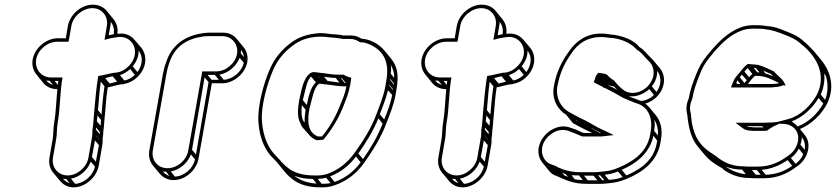

<svg xmlns="http://www.w3.org/2000/svg" viewBox="-20 -695 3583 823"><path d="M438 -584 428 -524 438 -527C450 -530 461 -533 472 -534L485 -536C548 -545 587 -471 534 -414C518 -397 500 -387 480 -384L468 -383C451 -380 432 -375 418 -372C413 -372 406 -370 401 -369C392 -316 389 -268 384 -219C381 -186 381 -167 376 -136C376 -127 376 -118 375 -111L359 -19C352 22 311 57 270 57C229 57 200 22 207 -19L221 -100C225 -123 223 -145 227 -167C239 -233 236 -296 248 -363H198C157 -363 128 -399 135 -440C142 -481 183 -516 225 -516H274L286 -584C293 -625 335 -660 376 -660C417 -660 445 -625 438 -584ZM212 -167C208 -144 209 -119 206 -100L192 -19C188 6 194 28 208 45L237 80C251 97 271 108 296 108C345 108 394 65 403 16L419 -76C420 -84 420 -92 420 -102C422 -112 423 -124 423 -133C426 -150 426 -167 428 -185C433 -232 434 -272 442 -321H445H446C463 -325 479 -330 496 -333L508 -334C533 -339 555 -349 574 -370C611 -410 610 -460 586 -490L556 -525C540 -544 515 -555 483 -550C487 -574 480 -596 467 -612L438 -648C424 -665 403 -675 378 -675C328 -675 280 -633 271 -584L262 -531H228C178 -531 129 -490 120 -440C116 -415 122 -393 136 -376L165 -340C179 -323 200 -313 225 -313H226C221 -265 220 -213 212 -167ZM558 -374C544 -361 530 -353 513 -350L494 -373C510 -378 525 -387 538 -399ZM569 -386 549 -411C567 -433 575 -456 574 -478C593 -455 593 -418 569 -386ZM482 -345C471 -342 459 -339 450 -337L431 -360C442 -363 452 -366 463 -368ZM428 -325C421 -282 419 -243 415 -204L400 -223C404 -265 406 -302 412 -345ZM413 -181C412 -172 412 -163 411 -156L395 -175C396 -183 397 -192 398 -200ZM405 -98V-97L390 -114V-115ZM407 -120 391 -140C391 -143 392 -145 392 -148L408 -129C408 -126 407 -123 407 -120ZM404 -73 391 -2 374 -22 387 -93ZM387 19C379 57 341 91 302 93L284 71C322 64 356 34 369 -2ZM278 90C267 86 257 80 250 71C254 72 259 72 264 72ZM207 -331C196 -335 185 -341 178 -350C183 -349 187 -349 192 -349ZM467 -548C460 -547 454 -546 446 -544L453 -584C454 -590 455 -595 455 -601C466 -587 471 -569 467 -548ZM214 -348H230C229 -343 229 -337 228 -331Z M834 -550C771 -538 719 -501 696 -439L687 -414C684 -403 681 -391 678 -376L620 -50C616 -25 622 -2 636 15L665 50C679 66 699 77 724 77C774 77 822 35 831 -15L888 -338H933C982 -338 1031 -380 1040 -429C1044 -454 1038 -476 1024 -493L995 -528C981 -545 961 -555 936 -555H874C863 -555 849 -553 834 -550ZM635 -50 693 -376C698 -403 702 -416 710 -437C731 -492 776 -525 835 -536C849 -539 861 -540 871 -540H933C974 -540 1003 -505 996 -464C989 -423 948 -389 907 -389H847L787 -50C780 -8 740 26 698 26C656 26 628 -8 635 -50ZM1025 -426C1017 -388 978 -355 939 -353L921 -375C959 -382 993 -411 1007 -447ZM1026 -450 1012 -467C1013 -472 1013 -476 1013 -481C1020 -472 1024 -462 1026 -450ZM918 -353H887L870 -374H901ZM874 -343 820 -33 803 -53 857 -363ZM816 -12C807 28 770 60 730 62L712 40C750 33 785 4 798 -33ZM706 59C694 55 685 49 678 40C683 41 687 41 692 41Z M1350 -553H1349C1298 -549 1260 -537 1225 -510C1188 -482 1156 -445 1136 -397C1110 -338 1082 -236 1088 -169C1092 -113 1109 -66 1138 -30C1146 -21 1158 -10 1166 -1L1195 35C1229 77 1270 108 1353 108C1375 109 1395 106 1412 100C1466 82 1508 49 1541 3C1575 -45 1613 -104 1636 -166C1650 -203 1668 -244 1676 -291L1680 -315C1690 -373 1683 -411 1657 -443L1628 -478C1616 -493 1600 -505 1583 -514C1569 -521 1552 -528 1530 -529C1518 -537 1502 -543 1485 -543H1455C1455 -543 1453 -542 1451 -543C1436 -547 1414 -548 1397 -549C1383 -551 1373 -553 1350 -553ZM1523 -514H1525C1544 -514 1560 -507 1574 -500C1624 -474 1650 -429 1636 -350L1632 -326C1624 -281 1607 -242 1593 -204C1571 -144 1534 -87 1500 -40C1469 3 1431 34 1381 51C1366 56 1348 58 1327 57C1248 57 1211 29 1178 -11L1164 -26C1128 -61 1108 -111 1103 -173C1097 -236 1125 -336 1150 -393C1169 -438 1198 -472 1233 -498C1265 -523 1298 -535 1347 -538C1368 -538 1377 -537 1393 -535C1410 -534 1429 -532 1445 -529C1447 -529 1450 -528 1452 -528H1482C1498 -528 1511 -522 1523 -514ZM1453 -375H1425C1402 -375 1377 -381 1352 -383C1342 -384 1334 -385 1328 -386H1326C1319 -386 1316 -385 1311 -382C1277 -359 1271 -298 1262 -263C1256 -227 1254 -194 1266 -170C1270 -161 1274 -150 1282 -143C1298 -127 1310 -104 1337 -94H1339L1364 -96H1366C1399 -135 1429 -183 1450 -235C1462 -266 1474 -292 1481 -330L1486 -362C1473 -365 1463 -368 1453 -375ZM1306 -227C1317 -267 1325 -322 1348 -336H1353C1360 -335 1368 -334 1378 -333C1401 -331 1427 -325 1452 -325H1465C1459 -292 1448 -269 1436 -239C1417 -191 1392 -148 1360 -110H1343C1303 -126 1295 -166 1306 -227ZM1462 -340H1457L1441 -360H1445ZM1435 -341C1418 -343 1401 -346 1384 -348L1369 -366C1385 -364 1402 -361 1419 -361ZM1361 -350 1360 -351 1345 -369H1346ZM1290 -225C1287 -206 1285 -187 1286 -170L1279 -179C1272 -195 1271 -217 1274 -244ZM1295 -245 1278 -266C1288 -302 1294 -349 1313 -367L1334 -342C1310 -320 1302 -278 1295 -245ZM1669 -337C1669 -336 1668 -334 1668 -333L1652 -353V-357ZM1670 -361 1655 -379C1657 -393 1657 -405 1655 -417C1664 -401 1670 -383 1670 -361ZM1665 -312 1664 -309 1648 -329V-332ZM1661 -288C1654 -250 1640 -216 1627 -183L1608 -205C1620 -237 1634 -270 1643 -308ZM1620 -165C1599 -110 1567 -57 1536 -13L1516 -37C1547 -81 1580 -133 1602 -188ZM1526 1C1497 40 1460 69 1414 85L1395 61C1440 44 1477 14 1506 -24ZM1397 90C1386 92 1373 93 1359 93L1342 72C1355 71 1367 70 1378 67ZM1337 92C1293 89 1265 77 1241 58C1263 67 1288 72 1321 72Z M2105 -584 2095 -524 2105 -527C2117 -530 2128 -533 2139 -534L2152 -536C2215 -545 2254 -471 2201 -414C2185 -397 2167 -387 2147 -384L2135 -383C2118 -380 2099 -375 2085 -372C2080 -372 2073 -370 2068 -369C2059 -316 2056 -268 2051 -219C2048 -186 2048 -167 2043 -136C2043 -127 2043 -118 2042 -111L2026 -19C2019 22 1978 57 1937 57C1896 57 1867 22 1874 -19L1888 -100C1892 -123 1890 -145 1894 -167C1906 -233 1903 -296 1915 -363H1865C1824 -363 1795 -399 1802 -440C1809 -481 1850 -516 1892 -516H1941L1953 -584C1960 -625 2002 -660 2043 -660C2084 -660 2112 -625 2105 -584ZM1879 -167C1875 -144 1876 -119 1873 -100L1859 -19C1855 6 1861 28 1875 45L1904 80C1918 97 1938 108 1963 108C2012 108 2061 65 2070 16L2086 -76C2087 -84 2087 -92 2087 -102C2089 -112 2090 -124 2090 -133C2093 -150 2093 -167 2095 -185C2100 -232 2101 -272 2109 -321H2112H2113C2130 -325 2146 -330 2163 -333L2175 -334C2200 -339 2222 -349 2241 -370C2278 -410 2277 -460 2253 -490L2223 -525C2207 -544 2182 -555 2150 -550C2154 -574 2147 -596 2134 -612L2105 -648C2091 -665 2070 -675 2045 -675C1995 -675 1947 -633 1938 -584L1929 -531H1895C1845 -531 1796 -490 1787 -440C1783 -415 1789 -393 1803 -376L1832 -340C1846 -323 1867 -313 1892 -313H1893C1888 -265 1887 -213 1879 -167ZM2225 -374C2211 -361 2197 -353 2180 -350L2161 -373C2177 -378 2192 -387 2205 -399ZM2236 -386 2216 -411C2234 -433 2242 -456 2241 -478C2260 -455 2260 -418 2236 -386ZM2149 -345C2138 -342 2126 -339 2117 -337L2098 -360C2109 -363 2119 -366 2130 -368ZM2095 -325C2088 -282 2086 -243 2082 -204L2067 -223C2071 -265 2073 -302 2079 -345ZM2080 -181C2079 -172 2079 -163 2078 -156L2062 -175C2063 -183 2064 -192 2065 -200ZM2072 -98V-97L2057 -114V-115ZM2074 -120 2058 -140C2058 -143 2059 -145 2059 -148L2075 -129C2075 -126 2074 -123 2074 -120ZM2071 -73 2058 -2 2041 -22 2054 -93ZM2054 19C2046 57 2008 91 1969 93L1951 71C1989 64 2023 34 2036 -2ZM1945 90C1934 86 1924 80 1917 71C1921 72 1926 72 1931 72ZM1874 -331C1863 -335 1852 -341 1845 -350C1850 -349 1854 -349 1859 -349ZM2134 -548C2127 -547 2121 -546 2113 -544L2120 -584C2121 -590 2122 -595 2122 -601C2133 -587 2138 -569 2134 -548ZM1881 -348H1897C1896 -343 1896 -337 1895 -331Z M2469 -130C2456 -138 2439 -143 2424 -148C2372 -167 2319 -130 2299 -91C2280 -54 2287 -20 2305 2L2334 38C2342 48 2352 55 2365 59C2404 76 2436 93 2494 93H2556C2565 93 2574 92 2585 91C2616 88 2632 85 2663 73C2733 44 2802 -2 2813 -96C2821 -140 2812 -175 2792 -200L2763 -235C2758 -241 2752 -246 2746 -251C2766 -257 2785 -268 2799 -284C2834 -323 2833 -373 2809 -402L2780 -437L2771 -446C2754 -462 2744 -479 2720 -494C2719 -495 2717 -498 2716 -499C2692 -524 2655 -539 2611 -546H2610C2599 -546 2579 -551 2566 -551H2554C2494 -551 2448 -518 2420 -476C2390 -435 2365 -389 2354 -324C2344 -270 2371 -224 2407 -203L2436 -167L2483 -142C2495 -136 2507 -131 2518 -125H2484C2481 -125 2473 -128 2469 -130ZM2525 -343C2533 -338 2542 -333 2551 -329L2565 -322L2569 -317L2571 -319C2598 -305 2624 -292 2648 -277C2653 -274 2659 -273 2664 -270L2680 -263L2694 -258C2700 -255 2702 -254 2706 -253C2755 -240 2780 -194 2769 -131C2759 -45 2698 -5 2631 24C2602 36 2588 38 2557 41C2547 42 2538 43 2530 43H2468C2426 43 2395 33 2369 21C2361 14 2350 13 2344 10C2311 0 2290 -43 2312 -86C2329 -119 2373 -149 2417 -134C2433 -128 2450 -121 2464 -115C2470 -112 2474 -110 2481 -110H2553C2557 -110 2562 -110 2567 -111L2611 -116L2563 -139C2536 -150 2515 -166 2488 -179C2479 -183 2471 -187 2463 -191L2417 -216C2385 -234 2361 -276 2369 -324C2380 -386 2403 -430 2432 -470C2458 -508 2498 -536 2552 -536H2564C2574 -536 2594 -532 2607 -532C2649 -526 2682 -510 2704 -488C2707 -485 2707 -484 2710 -482C2732 -469 2741 -452 2760 -434C2785 -412 2793 -367 2759 -328C2732 -297 2682 -285 2650 -311C2637 -321 2623 -336 2612 -350C2600 -357 2590 -365 2583 -374C2581 -375 2578 -378 2569 -379C2561 -381 2553 -382 2544 -383L2533 -367C2532 -358 2528 -352 2525 -343ZM2783 -288C2768 -273 2748 -264 2728 -262C2719 -266 2711 -268 2702 -272L2688 -277L2675 -283C2705 -278 2739 -291 2763 -313ZM2794 -301 2774 -325C2791 -346 2798 -370 2797 -391C2815 -369 2817 -332 2794 -301ZM2797 -92C2786 -10 2730 29 2665 57L2645 33C2706 6 2764 -36 2781 -113ZM2800 -115 2784 -134C2787 -151 2787 -167 2785 -181C2796 -164 2802 -142 2800 -115ZM2649 64C2628 72 2614 74 2590 76L2572 54C2592 52 2607 49 2629 40ZM2570 77C2567 77 2565 78 2562 78L2544 57C2547 57 2549 56 2552 56ZM2541 78H2500L2483 58H2524ZM2478 77C2465 76 2454 76 2443 73L2430 56C2440 57 2450 57 2462 57ZM2415 63C2409 61 2404 59 2399 57L2390 46C2395 48 2399 49 2404 51ZM2518 -143 2515 -146C2531 -137 2548 -129 2554 -126L2555 -125H2551C2540 -131 2530 -137 2518 -143ZM2454 -176 2448 -180 2446 -182 2453 -178ZM2612 -324C2616 -319 2621 -315 2626 -310C2613 -317 2599 -324 2585 -330C2588 -329 2591 -329 2594 -328Z M3228 -417C3215 -418 3206 -420 3194 -420L3186 -421C3174 -414 3163 -400 3156 -391L3136 -367C3128 -357 3125 -351 3121 -340L3113 -320H3281C3289 -320 3297 -321 3303 -322C3319 -322 3328 -327 3340 -330L3349 -326L3345 -331L3346 -332L3342 -340C3332 -360 3311 -372 3297 -389C3277 -398 3255 -410 3232 -416C3228 -418 3228 -417 3228 -417ZM3077 27 3081 32C3108 51 3144 68 3193 68C3202 69 3208 69 3214 69H3256C3312 69 3356 48 3391 22C3413 8 3430 -11 3439 -35C3451 -68 3446 -96 3430 -116L3409 -142C3458 -162 3501 -204 3525 -250C3564 -330 3533 -398 3500 -438L3471 -473C3457 -489 3442 -504 3425 -518C3402 -540 3375 -551 3344 -563C3321 -572 3302 -581 3269 -583L3255 -585C3246 -586 3237 -587 3227 -587H3207C3189 -587 3170 -584 3151 -576C3103 -557 3066 -521 3033 -484L3010 -456C2990 -432 2976 -407 2964 -376C2951 -344 2939 -312 2932 -272C2923 -253 2919 -228 2926 -203C2932 -144 2943 -101 2971 -67L3000 -32C3014 -15 3032 0 3053 13ZM3320 -339C3315 -338 3310 -336 3305 -336C3298 -335 3291 -335 3283 -335H3186L3196 -348C3201 -355 3211 -366 3217 -370H3218H3221C3264 -370 3290 -353 3320 -339ZM3181 -351 3171 -339 3151 -364 3160 -375ZM3191 -364 3171 -388C3175 -393 3180 -399 3185 -403L3205 -378C3200 -373 3195 -369 3191 -364ZM3423 -34C3416 -17 3405 -3 3390 7L3370 -18C3384 -28 3396 -42 3404 -58ZM3429 -53 3411 -75C3415 -86 3417 -97 3417 -107C3428 -93 3433 -75 3429 -53ZM3376 16C3345 37 3309 53 3262 54L3245 33C3290 29 3325 12 3356 -9ZM3241 54H3220L3203 34H3224ZM3177 52C3142 48 3113 35 3092 20L3091 19C3111 27 3134 32 3161 32ZM3520 -370C3529 -340 3531 -303 3517 -267L3498 -290C3512 -321 3516 -352 3513 -380ZM3374 -175C3421 -192 3463 -232 3489 -275L3509 -251C3486 -209 3444 -169 3399 -153C3392 -162 3381 -167 3374 -175ZM3167 18C3122 18 3088 3 3063 -15C3059 -18 3054 -22 3050 -25L3034 -36C2983 -67 2956 -106 2945 -172C2944 -186 2942 -195 2941 -209C2934 -231 2939 -253 2947 -270C2954 -310 2965 -339 2978 -372C2989 -402 3002 -425 3021 -448L3044 -476C3076 -512 3110 -545 3154 -562C3171 -569 3188 -572 3204 -572H3224C3233 -572 3242 -572 3251 -571L3264 -569C3293 -566 3312 -558 3336 -549C3367 -537 3392 -527 3414 -506C3431 -493 3445 -479 3458 -463C3488 -426 3518 -363 3482 -290C3457 -243 3411 -199 3360 -185C3353 -183 3346 -181 3338 -179L3311 -172C3293 -170 3275 -169 3254 -169H3133L3151 -155C3163 -146 3173 -135 3198 -135C3205 -134 3211 -134 3215 -134H3256C3261 -134 3266 -135 3271 -136L3272 -138C3280 -143 3287 -148 3293 -152L3321 -165L3337 -164C3384 -163 3415 -124 3396 -74C3388 -53 3374 -37 3355 -25C3322 -1 3282 19 3230 19H3188C3183 19 3175 19 3167 18ZM3269 -153V-154H3271ZM3202 -150H3201C3192 -150 3187 -151 3181 -154H3248L3252 -149H3217C3214 -149 3209 -149 3202 -150ZM3252 -392C3264 -387 3274 -382 3286 -377L3292 -369C3282 -373 3270 -378 3261 -380ZM3140 -335 3136 -340C3138 -344 3140 -348 3141 -351L3153 -335ZM3211 -404C3214 -404 3218 -403 3220 -403L3235 -385H3226Z"/></svg>

Font: Blanket
Style: Ugh
Weight: 900
Foundry: Cannot Into Space Fonts
Version: Version 0.9